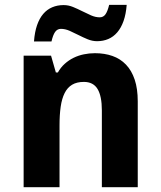

<svg xmlns="http://www.w3.org/2000/svg" viewBox="-20 -777 667 797"><path d="M551.8 0H402.8V-318.8Q402.8 -377.9 385 -407.5Q367.2 -437 328.1 -437Q298.8 -437 279.3 -425.3Q259.8 -413.6 248.3 -390.6Q236.8 -367.7 231.9 -334Q227.1 -300.3 227.1 -256.8V0H78.1V-545.9H191.9L211.9 -476.1H220.2Q231.9 -497.1 248.8 -512.2Q265.6 -527.3 285.6 -537.1Q305.7 -546.9 328.1 -551.5Q350.6 -556.2 374 -556.2Q414.1 -556.2 446.8 -544.7Q479.5 -533.2 502.9 -508.8Q526.4 -484.4 539.1 -446.5Q551.8 -408.7 551.8 -356ZM232.9 -657.2Q217.8 -657.2 208.7 -644.3Q199.7 -631.3 193.8 -605H121.1Q124 -644 133.8 -672.4Q143.6 -700.7 159.4 -719.2Q175.3 -737.8 196.8 -746.8Q218.3 -755.9 244.1 -755.9Q264.2 -755.9 283.2 -748Q302.2 -740.2 321 -730.7Q339.8 -721.2 358.2 -713.1Q376.5 -705.1 394 -705.1Q409.2 -705.1 418 -717.8Q426.8 -730.5 433.1 -756.8H505.9Q502.9 -718.3 492.9 -689.9Q482.9 -661.6 466.8 -642.8Q450.7 -624 429.4 -615Q408.2 -606 382.8 -606Q363.3 -606 343.8 -614Q324.2 -622.1 305.7 -631.6Q287.1 -641.1 268.8 -649.2Q250.5 -657.2 232.9 -657.2Z"/></svg>

Font: Droid Sans
Style: Bold
Weight: 700
Foundry: Ascender Corporation
Version: Version 1.00 build 112